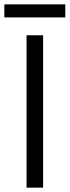

<svg xmlns="http://www.w3.org/2000/svg" viewBox="-37 -862 320 882"><path d="M85 -700H161V0H85ZM-17 -842H263V-782H-17Z"/></svg>

Font: Chakra Petch
Style: Regular
Weight: 400
Designer: Katatrad Aksorn Co.,Ltd.
Foundry: Cadson Demak Co.,Ltd.
Version: Version 1.000; ttfautohint (v1.6)